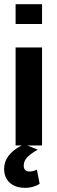

<svg xmlns="http://www.w3.org/2000/svg" viewBox="-20 -706 279 932"><path d="M99.6 206.1V205.6Q54.7 205.6 27.3 180.9Q0 156.2 0 113.8Q0 43.9 85.4 0H55.7V-475.6H184.1V0H112.3L163.1 20.5Q127.9 40.5 111.6 58.1Q95.2 75.7 95.2 98.1Q95.2 126.5 124 126.5Q138.7 126.5 159.2 117.7L172.4 186.5Q140.6 206.1 99.6 206.1ZM184.1 -685.5V-589.4H55.7V-685.5Z"/></svg>

Font: Yantramanav
Style: Bold
Weight: 700
Version: Version 1.001;PS 1.0;hotconv 1.0.72;makeotf.lib2.5.5900; ttf